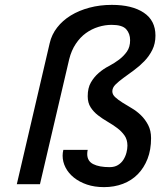

<svg xmlns="http://www.w3.org/2000/svg" viewBox="-20 -756 658 788"><path d="M184 -579Q192 -614 214.5 -643Q237 -672 270.5 -692.5Q304 -713 347 -724.5Q390 -736 439 -736Q522 -736 570 -704Q618 -672 618 -610Q618 -577 605 -551Q592 -525 572 -504.5Q552 -484 529.5 -467.5Q507 -451 487 -436.5Q467 -422 454 -409Q441 -396 441 -381Q441 -368 453 -357Q465 -346 482.5 -335Q500 -324 520.5 -312Q541 -300 558.5 -283Q576 -266 588 -243Q600 -220 600 -189Q600 -141 585.5 -104Q571 -67 545.5 -41Q520 -15 484.5 -1.5Q449 12 407 12Q368 12 337 1.5Q306 -9 283.5 -27Q261 -45 249 -68.5Q237 -92 237 -117Q237 -129 240 -141H340Q338 -133 338 -124Q338 -95 362.5 -82.5Q387 -70 430 -70Q450 -70 464 -78.5Q478 -87 486.5 -100.5Q495 -114 499 -129.5Q503 -145 503 -158Q503 -183 491 -200Q479 -217 461 -230.5Q443 -244 421.5 -256.5Q400 -269 382 -283Q364 -297 352 -315.5Q340 -334 340 -361Q340 -395 353 -417.5Q366 -440 385 -456.5Q404 -473 427 -485Q450 -497 469 -511.5Q488 -526 501 -544.5Q514 -563 514 -591Q514 -618 498 -636Q482 -654 438 -654Q411 -654 383.5 -645.5Q356 -637 332.5 -620Q309 -603 291 -576Q273 -549 264 -513L144 0H49Z"/></svg>

Font: Perun
Style: Italic
Weight: 400
Italic angle: -12°
Foundry: Copyright (c) Stefan Peev, Context Ltd, 2016
Version: Version 1.027